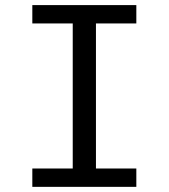

<svg xmlns="http://www.w3.org/2000/svg" viewBox="-20 -726 655 746"><path d="M105.6 -706.2H509.7V-634.9H352.8V-71.3H509.7V0H105.6V-71.3H262.6V-634.9H105.6Z"/></svg>

Font: Fira Code Fixed
Style: Regular
Weight: 400
Monospace: yes
Designer: Carrois Corporate, Edenspiekermann AG, Nikita Prokopov
Foundry: Carrois Corporate, Edenspiekermann AG, Nikita Prokopov
Version: Version 5.002